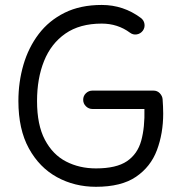

<svg xmlns="http://www.w3.org/2000/svg" viewBox="-20 -714 718 764"><path d="M311 -316.9Q311 -332.5 322 -343Q333 -353.5 348.1 -353.5H590.3Q606 -353.5 616 -342.8Q626 -332 627 -319.3Q627.9 -304.7 628.7 -290.5Q629.4 -276.4 629.4 -262.2Q629.4 -183.1 604.5 -116.7Q579.6 -50.3 521.2 -10.5Q462.9 29.3 361.8 29.3Q276.9 29.3 206.8 -9Q136.7 -47.4 95 -123.3Q53.2 -199.2 53.2 -312Q53.2 -387.2 73.2 -456.1Q93.3 -524.9 134 -578.6Q174.8 -632.3 237.3 -663.3Q299.8 -694.3 384.8 -694.3Q471.2 -694.3 540.5 -642.6Q552.7 -633.3 554.9 -618.7Q557.1 -604 548.3 -591.8Q539.1 -579.6 524.2 -577.1Q509.3 -574.7 497.1 -584Q448.2 -620.1 384.8 -620.1Q297.4 -620.1 240.2 -580.3Q183.1 -540.5 155.3 -471.2Q127.4 -401.9 127.4 -312Q127.4 -216.8 158.7 -157.7Q189.9 -98.6 242.9 -71.3Q295.9 -43.9 361.8 -43.9Q442.9 -43.9 485.1 -72.5Q527.3 -101.1 542 -154.3Q556.6 -207.5 554.7 -280.3H348.1Q333 -280.3 322 -291Q311 -301.8 311 -316.9Z"/></svg>

Font: Mikhak-FD Regular
Style: FD-Regular
Weight: 400
Designer: Amin Abedi
Version: Version 3.2